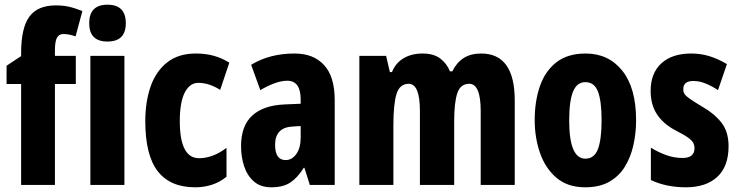

<svg xmlns="http://www.w3.org/2000/svg" viewBox="-20 -788 3149 818"><path d="M303 -430H214V0H70V-430H8V-508L70 -549V-562Q70 -669 105 -717Q140 -765 218 -765Q248 -765 273 -759.5Q298 -754 331 -741L302 -633Q288 -638 275.5 -640.5Q263 -643 250 -643Q231 -643 222.5 -627Q214 -611 214 -573V-550H303Z M438 -768Q516 -768 516 -689Q516 -611 438 -611Q360 -611 360 -689Q360 -768 438 -768ZM510 -550V0H365V-550Z M812 10Q705 10 652 -58.5Q599 -127 599 -272Q599 -354 621.5 -419Q644 -484 692 -522Q740 -560 814 -560Q857 -560 892 -550Q927 -540 957 -521L918 -405Q871 -435 825 -435Q788 -435 767 -393.5Q746 -352 746 -272Q746 -114 828 -114Q887 -114 945 -158V-35Q917 -12 883 -1Q849 10 812 10Z M1235 -560Q1316 -560 1361 -510.5Q1406 -461 1406 -362V0H1300L1277 -73H1274Q1248 -31 1217 -10.5Q1186 10 1136 10Q1090 10 1061.5 -15Q1033 -40 1020 -80Q1007 -120 1007 -165Q1007 -252 1054.5 -295.5Q1102 -339 1191 -343L1261 -346V-364Q1261 -444 1204 -444Q1157 -444 1089 -404L1050 -512Q1129 -560 1235 -560ZM1227 -249Q1152 -245 1152 -171Q1152 -106 1197 -106Q1224 -106 1242.5 -132Q1261 -158 1261 -201V-251Z M2030 -560Q2173 -560 2173 -360V0H2028V-315Q2028 -431 1979 -431Q1942 -431 1928.5 -391.5Q1915 -352 1915 -271V0H1769V-316Q1769 -431 1721 -431Q1683 -431 1669.5 -388Q1656 -345 1656 -255V0H1511V-550H1625L1641 -481H1650Q1665 -519 1699 -539.5Q1733 -560 1780 -560Q1828 -560 1856 -538.5Q1884 -517 1897 -484H1907Q1925 -521 1955 -540.5Q1985 -560 2030 -560Z M2690 -276Q2690 -221 2678.5 -169.5Q2667 -118 2642 -77.5Q2617 -37 2575.5 -13.5Q2534 10 2473 10Q2399 10 2351.5 -30Q2304 -70 2281 -135.5Q2258 -201 2258 -276Q2258 -357 2280.5 -421.5Q2303 -486 2351 -523Q2399 -560 2475 -560Q2573 -560 2631.5 -486.5Q2690 -413 2690 -276ZM2405 -274Q2405 -112 2474 -112Q2512 -112 2527.5 -153Q2543 -194 2543 -276Q2543 -358 2527.5 -398Q2512 -438 2474 -438Q2438 -438 2421.5 -398Q2405 -358 2405 -274Z M3084 -165Q3084 -79 3036 -34.5Q2988 10 2902 10Q2862 10 2824.5 2.5Q2787 -5 2753 -21V-159Q2781 -141 2816 -128Q2851 -115 2888 -115Q2939 -115 2939 -157Q2939 -168 2934 -178.5Q2929 -189 2911 -202Q2893 -215 2857 -233Q2806 -260 2779 -301Q2752 -342 2752 -401Q2752 -476 2797.5 -518Q2843 -560 2925 -560Q2966 -560 3003 -548.5Q3040 -537 3077 -515L3039 -404Q3015 -420 2988 -431.5Q2961 -443 2934 -443Q2891 -443 2891 -408Q2891 -396 2896.5 -387.5Q2902 -379 2919 -367Q2936 -355 2971 -334Q3021 -306 3052.5 -267Q3084 -228 3084 -165Z"/></svg>

Font: Noto Sans Arabic ExtCond ExtBd
Style: Regular
Weight: 800
Width: 2
Designer: Monotype Design Team, Nadine Chahine, Nizar Qandah and Khaled Hosny
Foundry: Monotype Imaging Inc.
Version: Version 2.012; ttfautohint (v1.8.4.7-5d5b)